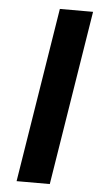

<svg xmlns="http://www.w3.org/2000/svg" viewBox="-52 -739 407 772"><g transform="rotate(5 151.5 -352.5)"><path d="M45 0 158 -705H292L179 0Z"/></g></svg>

Font: Nunito Sans 8pt
Style: Bold Italic
Weight: 700
Italic angle: -9°
Version: Version 3.101;gftools[0.9.27]